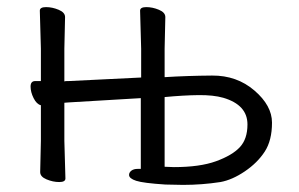

<svg xmlns="http://www.w3.org/2000/svg" viewBox="-20 -504 841 540"><path d="M377 -286V-367L374 -474Q374 -484 391.5 -484Q409 -484 427 -476.5Q445 -469 445 -456L443 -367V-287Q507 -291 576.5 -291.5Q646 -292 695.5 -249.5Q745 -207 745 -159Q745 -109 724.5 -77.5Q704 -46 668.5 -22Q633 2 600 8Q548 16 495 16L445 15Q383 11 363 4.5Q343 -2 343 -12Q343 -19 349.5 -24Q356 -29 367 -29H376V-228L174 -216L161 -215V-108L164 -2Q164 8 146.5 8Q129 8 111 0.5Q93 -7 93 -20L95 -108V-208Q83 -211 74.5 -228Q66 -245 66 -260.5Q66 -276 79 -276H95V-367L92 -474Q92 -484 109.5 -484Q127 -484 145 -476.5Q163 -469 163 -456L161 -367V-275Q164 -276 168 -276H173ZM443 -35 469 -34Q542 -34 587.5 -50.5Q633 -67 654.5 -90Q676 -113 676 -154Q676 -209 608 -229Q580 -237 538 -236.5Q496 -236 443 -231Z"/></svg>

Font: QiushuiShotai
Style: Regular
Weight: 600
Designer: Fontworks Inc.
Foundry: Fontworks Inc.
Version: Version 1.250